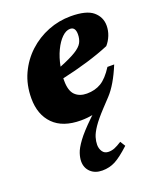

<svg xmlns="http://www.w3.org/2000/svg" viewBox="-134 -534 729 882"><g transform="rotate(-20 230.5 -93.0)"><path d="M353 -43 315 -2.5Q278.5 36.5 260.2 63.5Q242 90.5 236.2 110Q230.5 129.5 230.5 146Q230.5 164.5 240.2 179.2Q250 194 270 194Q285.5 194 299.8 188.2Q314 182.5 335 169L350.5 194Q306 235 277.2 250Q248.5 265 213.5 265Q178.5 265 157 244.8Q135.5 224.5 135.5 192.5Q135.5 175.5 142.5 153.8Q149.5 132 172.8 100.2Q196 68.5 243.5 22.5L257 9.5Q231.5 15 199.5 15Q111.5 15 65.5 -31.5Q19.5 -78 19.5 -157.5Q19.5 -223.5 44.2 -277.2Q69 -331 111.2 -370Q153.5 -409 206.8 -430Q260 -451 317.5 -451Q394.5 -451 426.8 -423.5Q459 -396 459 -354.5Q459 -330 449.8 -306.8Q440.5 -283.5 425 -266Q376.5 -245.5 314.8 -227Q253 -208.5 189 -194.5Q189 -188.5 189 -182.5Q189 -133.5 210.2 -112.5Q231.5 -91.5 267.5 -91.5Q307.5 -91.5 337.5 -109.5Q367.5 -127.5 397.5 -174.5H430.5Q394.5 -87 353 -43ZM295.5 -397.5Q275.5 -397.5 255.5 -378Q235.5 -358.5 219.5 -325Q203.5 -291.5 195.5 -249Q248 -270 275.2 -286.8Q302.5 -303.5 312 -321Q321.5 -338.5 321.5 -362Q321.5 -397.5 295.5 -397.5Z"/></g></svg>

Font: Newsreader Text ExtraBold
Style: Italic
Weight: 800
Italic angle: -17°
Designer: Hugues Gentile
Foundry: Production Type
Version: Version 1.001